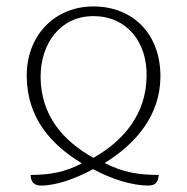

<svg xmlns="http://www.w3.org/2000/svg" viewBox="-20 -566 581 596"><path d="M108 10C154 10 214 -11 269 -41C326 -10 390 10 440 10C462 10 471 0 473 -23C410 -23 361 -31 305 -60C405 -122 477 -210 478 -327C479 -460 393 -546 270 -546C149 -546 61 -455 63 -327C65 -200 137 -118 234 -59C183 -32 136 -23 75 -23C76 -1 85 10 108 10ZM270 -76C177 -128 107 -206 106 -327C106 -432 168 -516 270 -516C372 -516 438 -437 435 -327C433 -214 367 -131 270 -76Z"/></svg>

Font: Noto Serif Georgian ExtraLight
Style: Regular
Weight: 200
Designer: Monotype Design Team, Akaki Razmadze
Foundry: Google LLC
Version: Version 2.003